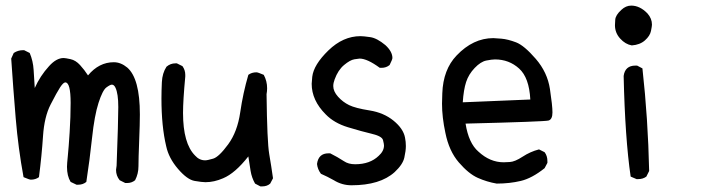

<svg xmlns="http://www.w3.org/2000/svg" viewBox="-20 -657 2540 685"><path d="M259 2H253L232 -8Q219 -29 219 -62Q219 -72 222 -101Q225 -130 228.5 -185.5Q232 -241 232 -290Q232 -363 213 -363Q206 -363 194.5 -345.5Q183 -328 160.5 -284Q138 -240 133.5 -171.5Q129 -103 119 -25Q107 -16 90 -16Q85 -16 64 -25Q45 -128 36 -235.5Q27 -343 20 -448L29 -468Q44 -478 63 -478H66L86 -468Q98 -440 100 -407Q102 -374 104 -343Q123 -386 155 -421Q181 -450 207 -450Q213 -450 231.5 -446Q250 -442 265.5 -425Q281 -408 294 -388Q333 -435 386 -435Q411 -435 434 -416Q479 -377 479 -249Q479 -216 476.5 -153.5Q474 -91 474 -64Q474 -37 462 -14Q450 -4 433 -4H427L407 -14Q394 -30 394 -51L396 -66Q402 -226 402 -275Q402 -323 392 -344Q387 -355 379 -355Q373 -355 359.5 -345Q346 -335 331.5 -290Q317 -245 308.5 -165.5Q300 -86 288 -8Q276 2 259 2Z M915 8H909L890 -2Q878 -23 874 -47.5Q870 -72 866 -99Q819 -39 776 -21Q744 -7 713 -7Q701 -7 674.5 -11.5Q648 -16 615 -54.5Q582 -93 573 -135Q556 -206 556 -306Q556 -332 557.5 -364Q559 -396 574 -419Q588 -431 606 -431H611L631 -421Q641 -407 641 -390V-384Q633 -298 633 -254Q633 -145 676 -102Q691 -85 712 -85Q720 -85 740.5 -91Q761 -97 794 -142Q827 -187 837 -256Q847 -325 866 -390Q878 -399 895 -399Q900 -399 921 -390Q933 -368 933 -342Q933 -332 931 -321Q933 -151 940.5 -107.5Q948 -64 954 -21L944 -2Q933 8 915 8Z M1234 4Q1200 4 1171 -14Q1148 -27 1125 -37Q1113 -53 1111 -72Q1116 -110 1152 -110H1158Q1184 -97 1207 -82Q1223 -71 1247 -71Q1300 -71 1331 -101Q1350 -118 1350 -138Q1350 -143 1346.5 -157Q1343 -171 1307 -179.5Q1271 -188 1221.5 -203Q1172 -218 1142 -249Q1092 -299 1092 -358L1094 -383Q1099 -426 1151.5 -477Q1204 -528 1266 -528Q1277 -528 1301 -524.5Q1325 -521 1355 -496Q1380 -473 1380 -450Q1380 -445 1370 -425Q1358 -415 1341 -415H1335Q1290 -448 1263 -448Q1260 -448 1244.5 -445.5Q1229 -443 1207.5 -425Q1186 -407 1174 -374Q1169 -361 1169 -350Q1169 -331 1186 -312Q1203 -293 1225.5 -282Q1248 -271 1298.5 -263Q1349 -255 1384 -226.5Q1419 -198 1425 -166Q1428 -151 1428 -136Q1428 -119 1422.5 -94.5Q1417 -70 1388 -43Q1336 4 1234 4Z M1752 -2Q1717 -8 1684.5 -22.5Q1652 -37 1617 -77.5Q1582 -118 1569 -183Q1557 -239 1557 -287L1558 -324Q1561 -409 1609 -459Q1668 -521 1740 -521Q1746 -521 1769 -519Q1792 -517 1821 -506Q1850 -495 1891.5 -447Q1933 -399 1942 -339.5Q1951 -280 1951 -256Q1951 -231 1937 -227Q1923 -223 1641 -216Q1652 -146 1687 -116Q1728 -78 1777 -78Q1781 -78 1799 -79Q1817 -80 1844.5 -98Q1872 -116 1903 -124L1923 -114Q1933 -101 1933 -82V-76L1923 -57Q1878 -21 1838 -11.5Q1798 -2 1752 -2ZM1631 -292 1872 -302Q1868 -380 1832 -412.5Q1796 -445 1746 -445Q1735 -445 1715 -441Q1695 -437 1673.5 -414.5Q1652 -392 1643 -364.5Q1634 -337 1631 -292Z M2257 -18H2251L2230 -27Q2210 -164 2205 -386Q2210 -423 2247 -423H2253L2272 -413Q2292 -233 2296 -47L2286 -27Q2274 -18 2257 -18ZM2234 -495Q2211 -499 2192.5 -519.5Q2174 -540 2174 -567Q2174 -570 2175 -586.5Q2176 -603 2197 -622Q2213 -637 2232 -637Q2263 -637 2290 -609Q2306 -591 2306 -569Q2306 -564 2302.5 -546.5Q2299 -529 2281 -513Q2263 -497 2234 -495Z"/></svg>

Font: Xiaolai Mono SC
Style: Regular
Weight: 400
Monospace: yes
Designer: LXGW / Nozomi Seto
Version: Version 3.113;September 30, 2024